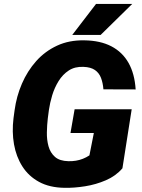

<svg xmlns="http://www.w3.org/2000/svg" viewBox="-20 -921 701 951"><path d="M632.3 -379.9 586.4 -87.4Q553.7 -49.3 504.4 -28.1Q455.1 -6.8 401.1 1.7Q347.2 10.3 299.8 9.3Q225.6 8.3 173.6 -20Q121.6 -48.3 90.8 -96.7Q60.1 -145 49.3 -206.5Q38.6 -268.1 46.9 -335.4L52.2 -374.5Q61.5 -443.8 88.6 -506.6Q115.7 -569.3 159.2 -618.2Q202.6 -667 262.5 -694.8Q322.3 -722.7 397.9 -721.2Q476.6 -720.2 531.5 -691.7Q586.4 -663.1 616.7 -609.4Q647 -555.7 651.9 -478L492.2 -478.5Q489.7 -510.7 480.2 -535.4Q470.7 -560.1 450.2 -574.2Q429.7 -588.4 394 -589.8Q351.1 -591.8 320.8 -572Q290.5 -552.2 270.3 -519.5Q250 -486.8 238.5 -448.7Q227.1 -410.6 222.2 -376L216.8 -335Q212.9 -302.2 212.2 -265.6Q211.4 -229 220.2 -196.8Q229 -164.6 252.2 -144Q275.4 -123.5 318.8 -122.6Q337.9 -122.1 355.7 -125Q373.5 -127.9 390.4 -134.5Q407.2 -141.1 422.9 -151.4L444.8 -262.2H329.1L349.6 -379.9ZM337.9 -748 455.6 -901.4H634.8L478.5 -748Z"/></svg>

Font: Roboto Black
Style: Italic
Weight: 900
Italic angle: -12°
Designer: Christian Robertson
Foundry: Google
Version: Version 3.0; 2020